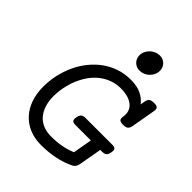

<svg xmlns="http://www.w3.org/2000/svg" viewBox="-226 -918 1051 1051"><g transform="rotate(45 300.0 -392.5)"><path d="M331.1 -200.2Q314.5 -200.2 308.6 -207.5Q302.7 -214.8 306.2 -233.4Q309.6 -252 317.9 -259.3Q326.2 -266.6 342.8 -266.6H552.2Q568.8 -266.6 574.7 -259.3Q580.6 -252 577.1 -233.4Q573.7 -214.8 565.4 -207.5Q557.1 -200.2 540.5 -200.2H524.9L501 -65.4Q498.5 -53.7 492.7 -44.9Q486.8 -36.1 477.5 -31.7Q433.1 -9.8 382.3 0.5Q331.5 10.7 275.9 10.7Q226.1 10.7 186 -6.1Q146 -22.9 117.7 -53.7Q89.4 -84.5 74.2 -127.9Q59.1 -171.4 59.1 -224.6Q59.1 -271.5 69.3 -316.9Q79.6 -362.3 98.6 -403.1Q117.7 -443.8 145.3 -478Q172.9 -512.2 207.5 -537.4Q242.2 -562.5 283.7 -576.4Q325.2 -590.3 372.1 -590.3Q420.4 -590.3 453.1 -574.5Q485.8 -558.6 504.9 -532.2L509.3 -558.6Q512.2 -575.7 521.7 -583Q531.2 -590.3 551.8 -590.3Q572.3 -590.3 578.9 -583Q585.4 -575.7 582.5 -558.6L557.6 -417Q554.7 -399.9 545.4 -392.6Q536.1 -385.3 515.6 -385.3Q495.1 -385.3 488.3 -392.6Q481.4 -399.9 484.4 -417Q488.3 -439 482.7 -457.5Q477.1 -476.1 462.2 -489.5Q447.3 -502.9 423.3 -510.5Q399.4 -518.1 366.7 -518.1Q329.6 -518.1 297.9 -505.9Q266.1 -493.7 240.5 -472.9Q214.8 -452.1 195.3 -423.8Q175.8 -395.5 162.6 -363Q149.4 -330.6 142.6 -295.9Q135.7 -261.2 135.7 -227.1Q135.7 -188 145.8 -157.5Q155.8 -127 174.3 -105.5Q192.9 -84 220 -72.8Q247.1 -61.5 281.2 -61.5Q322.8 -61.5 360.1 -68.1Q397.5 -74.7 432.1 -89.4L451.7 -200.2ZM369.6 -658.7Q356.4 -658.7 345.7 -663.3Q335 -668 326.9 -676Q318.8 -684.1 314.5 -694.8Q310.1 -705.6 310.1 -717.8Q310.1 -733.9 316.9 -748.3Q323.7 -762.7 335 -773.4Q346.2 -784.2 360.6 -790.3Q375 -796.4 390.6 -796.4Q403.8 -796.4 414.6 -791.7Q425.3 -787.1 433.1 -779.1Q440.9 -771 445.3 -760.3Q449.7 -749.5 449.7 -737.8Q449.7 -721.2 443.1 -706.8Q436.5 -692.4 425.3 -681.6Q414.1 -670.9 399.7 -664.8Q385.3 -658.7 369.6 -658.7Z"/></g></svg>

Font: Courier Prime
Style: Italic
Weight: 400
Monospace: yes
Designer: Alan Dague-Greene
Foundry: Quote-Unquote Apps
Version: Version 1.202